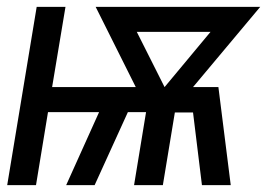

<svg xmlns="http://www.w3.org/2000/svg" viewBox="-20 -540 790 560"><path d="M1 0 87 -520H171L132 -286H376L259 -520H739L543 -286H617L653 0H569L543 -212H490L455 0H371L406 -213H353L256 0H173L269 -213H120L85 0ZM460 -286 594 -447H379Z"/></svg>

Font: Iosevka Aile
Style: Italic
Weight: 400
Italic angle: -9°
Designer: Belleve Invis
Foundry: Belleve Invis
Version: Version 28.0.1; ttfautohint (v1.8.4)